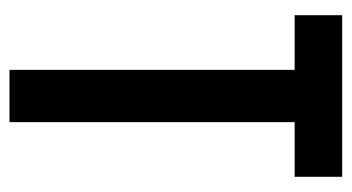

<svg xmlns="http://www.w3.org/2000/svg" viewBox="-188 -552 740 404"><g transform="rotate(90 182.0 -350.0)"><path d="M127 -600H12V-700H352V-600H237V0H127Z"/></g></svg>

Font: Booming Bebas 2
Style: Regular
Weight: 400
Designer: Ryoichi Tsunekawa
Foundry: Ryoichi Tsunekawa
Version: Version 2.000